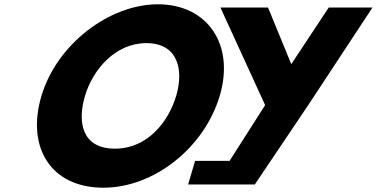

<svg xmlns="http://www.w3.org/2000/svg" viewBox="-20 -860 1756 895"><path d="M1007.4 -825 1215.9 -370 1050 -110H889.5L856.8 0H979.8H1167.8L1420.7 -376L1716.4 -825H1512.4L1337.8 -561L1229.4 -825ZM173.2 -413C101.5 -172 217.8 15 461.8 15C698.8 15 932.5 -172 1004.2 -413C1076 -654 945.4 -840 716.4 -840C489.4 -840 245 -654 173.2 -413ZM376.2 -413C412.8 -536 517.5 -659 662.5 -659C808.5 -659 837.8 -536 801.2 -413C764.6 -290 666 -167 516 -167C362 -167 339.6 -290 376.2 -413Z"/></svg>

Font: Hussar
Style: BdOblThree
Weight: 700
Foundry: Cannot Into Space Fonts
Version: Version 2.00